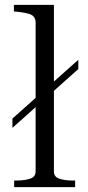

<svg xmlns="http://www.w3.org/2000/svg" viewBox="-20 -767 361 787"><path d="M31 -243V-281L301 -522V-484ZM201 -747V-64Q201 -42 223 -34.5Q245 -27 280 -27H288V0H38V-27H46Q81 -27 103.5 -34.5Q126 -42 126 -64V-674Q126 -688 119.5 -697Q113 -706 98 -710.5Q83 -715 58 -718L37 -720V-747Z"/></svg>

Font: Roboto Serif 120pt Expanded Light
Style: Regular
Weight: 300
Width: 7
Designer: Greg Gazdowicz
Foundry: Commercial Type
Version: Version 1.008